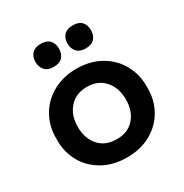

<svg xmlns="http://www.w3.org/2000/svg" viewBox="-183 -929 1045 1091"><g transform="rotate(-30 339.5 -383.5)"><path d="M43 -260V-281Q43 -356 79 -420.5Q115 -485 183 -523.5Q251 -562 340 -562Q429 -562 496.5 -523.5Q564 -485 600 -420.5Q636 -356 636 -281V-260Q636 -186 601 -122.5Q566 -59 498.5 -20Q431 19 340 19Q248 19 180.5 -20Q113 -59 78 -122.5Q43 -186 43 -260ZM497 -271Q497 -347 454.5 -395Q412 -443 340 -443Q267 -443 224.5 -395Q182 -347 182 -271Q182 -195 224 -147.5Q266 -100 340 -100Q414 -100 455.5 -147.5Q497 -195 497 -271ZM158 -711Q158 -745 177.5 -765.5Q197 -786 235 -786Q274 -786 293 -765.5Q312 -745 312 -711Q312 -677 293 -656Q274 -635 235 -635Q197 -635 177.5 -656Q158 -677 158 -711ZM368 -711Q368 -745 387.5 -765.5Q407 -786 445 -786Q484 -786 503 -765.5Q522 -745 522 -711Q522 -677 503 -656Q484 -635 445 -635Q407 -635 387.5 -656Q368 -677 368 -711Z"/></g></svg>

Font: Sora-SIA SemiBold
Style: Regular
Weight: 600
Designer: Jonathan Barnbrook, Julián Moncada
Foundry: Barnbrook Fonts
Version: Version 2.000